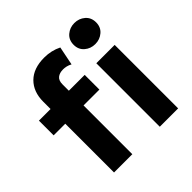

<svg xmlns="http://www.w3.org/2000/svg" viewBox="-192 -916 1080 1080"><g transform="rotate(-45 348.0 -376.0)"><path d="M115.5 0V-563Q115.5 -642 162.2 -688.5Q209 -735 294.5 -735Q323 -735 349 -729Q375 -723 399 -711L376.5 -599Q362 -607 348.5 -610Q335 -613 323 -613Q294.5 -613 277.8 -599.5Q261 -586 261 -555.5V-505H387V-388H261V0ZM23 -388V-505H130V-388ZM479.5 0V-505H625.5V0ZM552 -585Q515.5 -585 489 -607.8Q462.5 -630.5 462.5 -668.5Q462.5 -707 489 -729.8Q515.5 -752.5 552 -752.5Q588.5 -752.5 615 -729.8Q641.5 -707 641.5 -668.5Q641.5 -630.5 615 -607.8Q588.5 -585 552 -585Z"/></g></svg>

Font: Geologica Cursive SemiBold
Style: Regular
Weight: 600
Designer: Sindre Bremnes, Frode Helland
Foundry: Monokrom Skriftforlag AS
Version: Version 1.010;gftools[0.9.28]